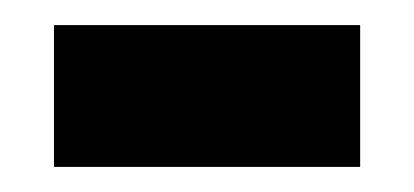

<svg xmlns="http://www.w3.org/2000/svg" viewBox="-20 -349 330 153"><path d="M23 -216V-329H267V-216Z"/></svg>

Font: Noto Serif Khmer SemiCondensed ExtraBold
Style: Regular
Weight: 800
Width: 4
Designer: Danh Hong and the Monotype Design Team
Foundry: Monotype Imaging Inc.
Version: Version 2.004